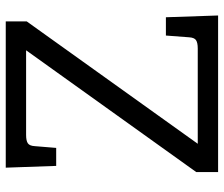

<svg xmlns="http://www.w3.org/2000/svg" viewBox="-74 -686 760 651"><g transform="rotate(-90 305.5 -360.0)"><path d="M579 0H48V-74L461 -651H174Q154 -651 145.5 -645Q137 -639 136 -622L130 -549H69L63 -720H559V-649L144 -69H467Q487 -69 495.5 -75Q504 -81 505 -98L511 -177H573Z"/></g></svg>

Font: Enriqueta
Style: Regular
Weight: 400
Designer: Viviana Monsalve, Gustavo Ibarra
Foundry: 72Puntos
Version: Version 2.000